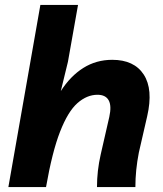

<svg xmlns="http://www.w3.org/2000/svg" viewBox="-20 -760 663 780"><path d="M14 0 144 -740H297L256 -509L227 -390Q266 -451 318.5 -484Q371 -517 436 -517Q525 -517 564 -457Q603 -397 578 -288L544 -140Q537 -104 533.5 -69.5Q530 -35 530 0H374Q374 -66 389 -132L424 -285Q434 -330 421.5 -352.5Q409 -375 376 -375Q333 -375 294.5 -341Q256 -307 224 -225Q192 -143 167 0Z"/></svg>

Font: Livvic
Style: Bold Italic
Weight: 700
Italic angle: -10°
Designer: Jacques Le Bailly, Baron von Fonthausen
Version: Version 1.001; ttfautohint (v1.8.2)